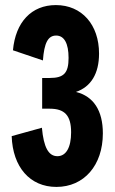

<svg xmlns="http://www.w3.org/2000/svg" viewBox="-20 -728 453 756"><path d="M176 -421H146V-300H176C235 -300 260 -273 260 -207C260 -147 240 -113 206 -113C171 -113 152 -148 145 -225L26 -192C30 -70 98 8 202 8C311 8 385 -77 385 -203C385 -293 348 -349 279 -366C338 -386 370 -438 370 -517C370 -631 302 -708 200 -708C104 -708 41 -641 31 -530L149 -490C154 -559 169 -588 201 -588C233 -588 250 -557 250 -500C250 -441 232 -421 176 -421Z"/></svg>

Font: Jakob Semi-Condensed
Style: Regular
Weight: 400
Width: 4
Designer: Alan Madić
Foundry: X Cicéro
Version: Version 1.000;Glyphs 3.1.2 (3151)